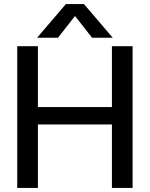

<svg xmlns="http://www.w3.org/2000/svg" viewBox="-20 -927 739 947"><path d="M305 -907H394L536 -741H434L350 -848L266 -741H163ZM65 -699H167V-399H532V-699H634V0H532V-313H167V0H65Z"/></svg>

Font: Prompt
Style: Regular
Weight: 400
Designer: Katatrad Team
Foundry: CadsonDemak
Version: Version 1.001